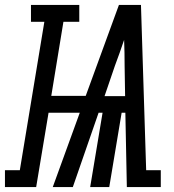

<svg xmlns="http://www.w3.org/2000/svg" viewBox="-84 -755 704 775"><path d="M-64 0V-68H-4L95 -667H41V-735H236V-667H172L123 -368H262L396 -735H485L506 -68H565V0H428L422 -300H407L357 0H280L330 -300H314L210 0H129L238 -300H112L62 0ZM338 -367H421L419 -490Q419 -516 418.5 -542Q418 -568 417 -594Q408 -568 399 -542Q390 -516 380 -490Z"/></svg>

Font: Iosevka Slab Extended
Style: Italic
Weight: 400
Width: 7
Italic angle: -9°
Monospace: yes
Designer: Belleve Invis
Foundry: Belleve Invis
Version: Version 11.1.0; ttfautohint (v1.8.3)